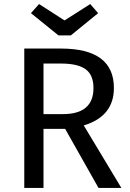

<svg xmlns="http://www.w3.org/2000/svg" viewBox="-20 -929 645 949"><path d="M330 -754H269L133 -864L173 -909L299 -828L426 -909L465 -864ZM467 0 302 -292H195V0H100V-689H281Q543 -689 543 -494Q543 -354 394 -309L580 0ZM195 -365H291Q442 -365 442 -494Q442 -558 403.5 -586.5Q365 -615 280 -615H195Z"/></svg>

Font: Fira Sans
Style: Regular
Weight: 400
Designer: Carrois Corporate & Edenspiekermann AG
Foundry: Carrois Corporate GbR & Edenspiekermann AG
Version: Version 4.106;PS 004.106;hotconv 1.0.70;makeotf.lib2.5.58329